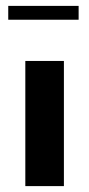

<svg xmlns="http://www.w3.org/2000/svg" viewBox="-20 -632 303 652"><path d="M247 -565V-612H8V-565ZM66 0V-425H197V0Z"/></svg>

Font: Gamine
Style: Bold
Weight: 700
Designer: Tapiwanashe Sebastian Garikayi
Version: Version 1.000